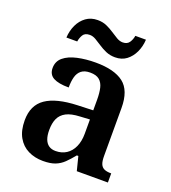

<svg xmlns="http://www.w3.org/2000/svg" viewBox="-138 -856 863 969"><g transform="rotate(20 293.0 -371.5)"><path d="M203 10Q159 10 123.5 -7.5Q88 -25 67.5 -61Q47 -97 47 -152Q47 -233 103 -271.5Q159 -310 272 -314L355 -317V-374Q355 -410 349 -436Q343 -462 326 -476.5Q309 -491 276 -491Q246 -491 229 -477.5Q212 -464 205.5 -440Q199 -416 199 -383Q144 -383 116.5 -398Q89 -413 89 -448Q89 -484 115.5 -506Q142 -528 187 -538Q232 -548 285 -548Q385 -548 435 -509.5Q485 -471 485 -377V-120Q485 -92 491 -77Q497 -62 510.5 -55.5Q524 -49 546 -49H549V0H382L363 -75H355Q333 -48 313.5 -29Q294 -10 268.5 0Q243 10 203 10ZM246 -59Q279 -59 303.5 -75Q328 -91 341.5 -121Q355 -151 355 -191V-268L303 -265Q256 -263 229.5 -249Q203 -235 191.5 -210Q180 -185 180 -148Q180 -118 187.5 -98.5Q195 -79 209.5 -69Q224 -59 246 -59ZM366 -606Q339 -606 317 -615.5Q295 -625 276.5 -637.5Q258 -650 241.5 -659.5Q225 -669 209 -669Q183 -669 173 -652.5Q163 -636 160 -616H102Q104 -653 118.5 -684Q133 -715 159 -734Q185 -753 221 -753Q248 -753 269.5 -743.5Q291 -734 309.5 -721.5Q328 -709 344.5 -699.5Q361 -690 377 -690Q401 -690 412 -706.5Q423 -723 426 -743H483Q481 -706 466.5 -675Q452 -644 427 -625Q402 -606 366 -606Z"/></g></svg>

Font: Noto Serif Khmer SemiBold
Style: Regular
Weight: 600
Version: Version 2.003